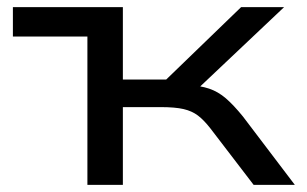

<svg xmlns="http://www.w3.org/2000/svg" viewBox="-20 -516 857 536"><path d="M224 0V-414H16V-496H323V-294H444L653 -496H773L516 -253L502 -279Q539 -277 564 -268.5Q589 -260 610.5 -241.5Q632 -223 658 -191L803 0H688L567 -158Q549 -181 532.5 -193.5Q516 -206 492.5 -211.5Q469 -217 428 -217H323V0Z"/></svg>

Font: Nunito Sans 7pt Expanded
Style: Regular
Weight: 400
Width: 7
Designer: Vernon Adams
Foundry: Vernon Adams
Version: Version 3.101;gftools[0.9.27]